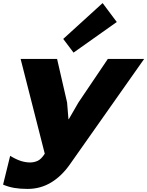

<svg xmlns="http://www.w3.org/2000/svg" viewBox="-36 -1013 957 1248"><path d="M723 -870 442 -671 375 -760 631 -993ZM901 -630 420 53Q366 131 296.5 173Q227 215 143 215Q95 215 57 208.5Q19 202 -16 187L30 0Q70 24 100.5 33.5Q131 43 160 43Q185 43 208.5 32.5Q232 22 255 -14L98 -630H335L400 -347L409 -238H411L474 -347L665 -630Z"/></svg>

Font: TypoPRO Sinkin Sans
Style: 900 X Black Italic
Weight: 950
Italic angle: -112°
Designer: Keith Bates
Foundry: K-Type
Version: Sinkin Sans (version 1.0)  by Keith Bates   •   © 2014   www